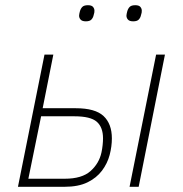

<svg xmlns="http://www.w3.org/2000/svg" viewBox="-20 -718 703 738"><path d="M49 0 151 -508H185L144 -302H271Q346 -302 378 -272Q410 -242 410 -186Q410 -155 401.5 -122.5Q393 -90 372 -62Q351 -34 316 -17Q281 0 228 0ZM89 -31H229Q295 -31 328 -60.5Q361 -90 370 -132Q373 -146 374.5 -160.5Q376 -175 376 -186Q376 -229 352 -250Q328 -271 266 -271H138ZM478 0 580 -508H614L513 0ZM310 -636Q296 -636 290 -642.5Q284 -649 284 -658Q284 -662 285 -665.5Q286 -669 287 -674Q290 -685 296.5 -691.5Q303 -698 318 -698Q332 -698 337.5 -691.5Q343 -685 343 -677Q343 -673 342.5 -669.5Q342 -666 340 -660Q338 -650 331.5 -643Q325 -636 310 -636ZM492 -636Q478 -636 472 -642.5Q466 -649 466 -658Q466 -662 467 -665.5Q468 -669 469 -674Q472 -685 478.5 -691.5Q485 -698 500 -698Q514 -698 519.5 -691.5Q525 -685 525 -677Q525 -673 524.5 -669.5Q524 -666 522 -660Q520 -650 513.5 -643Q507 -636 492 -636Z"/></svg>

Font: IBM Plex Sans ExtraLight
Style: Italic
Weight: 250
Italic angle: -11.31°
Designer: Mike Abbink, Paul van der Laan, Pieter van Rosmalen
Foundry: Bold Monday
Version: Version 3.201